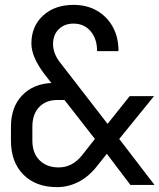

<svg xmlns="http://www.w3.org/2000/svg" viewBox="-20 -760 655 789"><path d="M215 9Q127 9 76 -42.5Q25 -94 25 -182V-239Q25 -319 70 -367Q115 -415 191 -419L163 -455Q109 -526 109 -581Q109 -652 157 -696Q205 -740 282 -740Q337 -740 378.5 -716Q420 -692 443.5 -649.5Q467 -607 467 -550H379Q379 -600 352.5 -631.5Q326 -663 282 -663Q245 -663 221.5 -640Q198 -617 198 -579Q198 -540 227 -503L422 -251L513 -365H613L470 -189L615 0H516L419 -128L376 -74Q342 -32 300.5 -11.5Q259 9 215 9ZM221 -72Q278 -72 318 -123L370 -189L245 -349H215Q168 -349 140.5 -319.5Q113 -290 113 -239V-182Q113 -131 142.5 -101.5Q172 -72 221 -72Z"/></svg>

Font: JetBrains Mono NL
Style: Regular
Weight: 400
Monospace: yes
Designer: Philipp Nurullin, Konstantin Bulenkov
Foundry: JetBrains
Version: Version 2.305; ttfautohint (v1.8.4.7-5d5b)